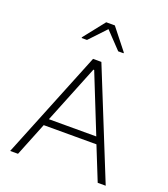

<svg xmlns="http://www.w3.org/2000/svg" viewBox="-163 -1036 1008 1150"><g transform="rotate(20 341.5 -460.5)"><path d="M37 0 315 -688H368L646 0H595L509 -214H173L87 0ZM190 -258H492L344 -628H339ZM208 -782V-787L314 -921H369L475 -787V-782H441L341 -887L242 -782Z"/></g></svg>

Font: Saira Thin ExtraLight
Style: Regular
Weight: 250
Version: Version 1.101